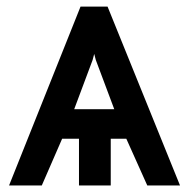

<svg xmlns="http://www.w3.org/2000/svg" viewBox="-20 -570 582 590"><path d="M432.6 0 368.2 -143.6H320.3V0H222.7V-143.6H170.9L108.4 0H7.8L227.5 -549.8H310.5L533.2 0ZM264.6 -385.7 208 -234.4H331.1L274.4 -385.7L269.5 -404.3Z"/></svg>

Font: RobotoJAA
Style: Medium
Weight: 500
Version: Version 2.05; 2016-11-05